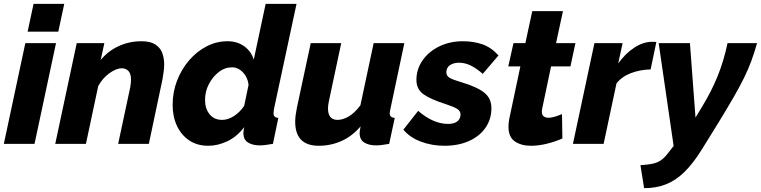

<svg xmlns="http://www.w3.org/2000/svg" viewBox="-30 -750 3967 1001"><path d="M145 -730H305L274 -585H114ZM102 -525H262L150 0H-10Z M370 -525H514L495 -437Q532 -483 587.5 -509Q643 -535 708 -535Q754 -535 780 -518Q806 -501 816 -473.5Q826 -446 826 -414Q826 -395 823 -375Q820 -355 817 -336L746 0H586L649 -295Q653 -318 653 -335Q653 -366 639.5 -380Q626 -394 605 -394Q576 -394 540 -368Q504 -342 482 -301L418 0H258Z M1056 10Q998 10 956.5 -18Q915 -46 892.5 -94Q870 -142 870 -203Q870 -270 893 -329.5Q916 -389 956 -435.5Q996 -482 1047.5 -508.5Q1099 -535 1156 -535Q1207 -535 1243.5 -508.5Q1280 -482 1293 -439L1355 -730H1516L1398 -180Q1396 -166 1396 -159Q1396 -137 1421 -135L1393 0Q1349 8 1325 8Q1287 8 1263 -7Q1239 -22 1239 -56Q1239 -67 1243 -87Q1206 -38 1156 -14Q1106 10 1056 10ZM1128 -125Q1158 -125 1189 -144.5Q1220 -164 1243 -198L1266 -308Q1261 -348 1236 -373.5Q1211 -399 1179 -399Q1142 -399 1110.5 -374.5Q1079 -350 1059 -311.5Q1039 -273 1039 -229Q1039 -184 1062.5 -154.5Q1086 -125 1128 -125Z M1632 10Q1509 10 1509 -116Q1509 -132 1511.5 -150.5Q1514 -169 1518 -189L1590 -525H1749L1685 -224Q1680 -201 1680 -185Q1680 -125 1730 -125Q1757 -125 1787.5 -142.5Q1818 -160 1849 -201L1918 -525H2078L2005 -180Q2002 -166 2002 -159Q2002 -137 2028 -135L1999 0Q1956 8 1931 8Q1893 8 1869 -7Q1845 -22 1845 -56Q1845 -66 1850 -91Q1805 -39 1749.5 -14.5Q1694 10 1632 10Z M2287 10Q2222 10 2164.5 -11.5Q2107 -33 2073 -74L2150 -172Q2229 -104 2306 -104Q2338 -104 2354.5 -117.5Q2371 -131 2371 -153Q2371 -171 2354 -182Q2337 -193 2297 -206Q2215 -232 2178 -258.5Q2141 -285 2141 -333Q2141 -390 2173.5 -436Q2206 -482 2261 -508.5Q2316 -535 2383 -535Q2439 -535 2485 -519Q2531 -503 2569 -461L2487 -365Q2451 -396 2422 -409.5Q2393 -423 2363 -423Q2334 -423 2315.5 -410Q2297 -397 2297 -373Q2297 -355 2313 -345Q2329 -335 2370 -323Q2455 -298 2493.5 -268Q2532 -238 2532 -186Q2532 -129 2501.5 -84.5Q2471 -40 2415.5 -15Q2360 10 2287 10Z M2621 -89Q2621 -99 2622 -109Q2623 -119 2625 -130L2683 -404H2620L2647 -525H2709L2745 -692H2905L2869 -525H2970L2944 -404H2843L2797 -185Q2796 -181 2795.5 -176.5Q2795 -172 2795 -168Q2795 -151 2804.5 -143.5Q2814 -136 2829 -136Q2845 -136 2864 -142Q2883 -148 2900 -155L2902 -28Q2866 -12 2822.5 -1Q2779 10 2738 10Q2688 10 2654.5 -12.5Q2621 -35 2621 -89Z M3069 -525H3216L3193 -419Q3231 -472 3277.5 -502Q3324 -532 3369 -532Q3387 -532 3392 -531L3362 -388Q3308 -387 3260 -369Q3212 -351 3184 -315L3117 0H2957Z M3309 111Q3348 109 3373 103.5Q3398 98 3416.5 85Q3435 72 3453 48L3482 11L3404 -525H3567L3596 -137L3630 -193Q3680 -275 3712 -354.5Q3744 -434 3763 -525H3917Q3903 -476 3887.5 -433.5Q3872 -391 3849.5 -345Q3827 -299 3793.5 -241Q3760 -183 3711 -103L3631 26Q3584 102 3538.5 146.5Q3493 191 3442 211Q3391 231 3328 231Z"/></svg>

Font: Raleway ExtraBold
Style: Italic
Weight: 800
Italic angle: -12°
Designer: Matt McInerney, Pablo Impallari, Rodrigo Fuenzalida
Foundry: Matt McInerney, Pablo Impallari, Rodrigo Fuenzalida
Version: Version 4.026